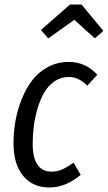

<svg xmlns="http://www.w3.org/2000/svg" viewBox="-20 -808 472 840"><path d="M190.9 -640.1 159.2 -676.8 286.1 -788.1H336.9L432.1 -672.9L395 -640.1L305.2 -721.2ZM280.8 -537.1Q354 -537.1 405.8 -481L361.8 -433.1Q341.8 -452.6 323 -461.9Q304.2 -471.2 279.8 -471.2Q245.6 -471.2 218 -451.9Q190.4 -432.6 173.1 -402.6Q155.8 -372.6 144 -332.8Q132.3 -293 127.7 -254.6Q123 -216.3 123 -178.2Q123 -117.2 144.3 -87.2Q165.5 -57.1 204.1 -57.1Q230 -57.1 251.2 -66.4Q272.5 -75.7 301.8 -96.2L333 -43Q267.6 12.2 195.8 12.2Q122.6 12.2 80.8 -39.1Q39.1 -90.3 39.1 -181.2Q39.1 -230 47.6 -278.8Q56.2 -327.6 75.2 -374.8Q94.2 -421.9 121.6 -457.5Q148.9 -493.2 190.2 -515.1Q231.4 -537.1 280.8 -537.1Z"/></svg>

Font: Fira Sans Compressed Book
Style: Italic
Weight: 350
Width: 3
Italic angle: -8°
Designer: Carrois Corporate & Edenspiekermann AG
Foundry: Carrois Corporate GbR & Edenspiekermann AG
Version: Version 4.203;PS 004.203;hotconv 1.0.88;makeotf.lib2.5.64775